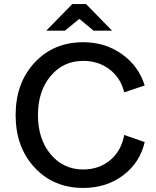

<svg xmlns="http://www.w3.org/2000/svg" viewBox="-20 -917 771 946"><path d="M390 -709Q498 -709 580.5 -650.5Q663 -592 693 -496L592 -462Q575 -533 520 -575Q465 -617 390 -617Q292 -617 229.5 -542.5Q167 -468 167 -350Q167 -232 229.5 -157Q292 -82 390 -82Q468 -82 523 -128Q578 -174 592 -252L693 -217Q669 -115 586.5 -53Q504 9 390 9Q244 9 150.5 -91.5Q57 -192 57 -350Q57 -508 150.5 -608.5Q244 -709 390 -709ZM208 -766 336 -897H404L532 -766H441L371 -824L300 -766Z"/></svg>

Font: LT Superior Semi-bold
Style: Regular
Weight: 600
Designer: Daniel Lyons
Foundry: LyonsType
Version: Version 1.0